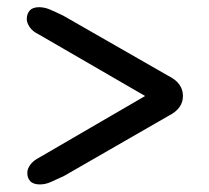

<svg xmlns="http://www.w3.org/2000/svg" viewBox="-20 -602 566 520"><path d="M52.5 -550Q52.5 -564.5 60.5 -573.5Q68.5 -582.5 86 -582.5Q100.5 -582.5 115.2 -576.2Q130 -570 151.5 -559.5L436 -396.5Q475.5 -377 475.5 -342Q475.5 -307.5 436 -288L153.5 -125.5Q131.5 -115 117 -108.8Q102.5 -102.5 88 -102.5Q70 -102.5 61.8 -111.5Q53.5 -120.5 54 -134.5Q54 -144.5 62 -155.8Q70 -167 87.5 -176L373 -342L85.5 -508.5Q68 -517 60.2 -528.8Q52.5 -540.5 52.5 -550Z"/></svg>

Font: Fraunces 9pt S000
Style: Bold
Weight: 700
Version: Version 1.000; ttfautohint (v1.8.3)